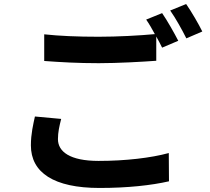

<svg xmlns="http://www.w3.org/2000/svg" viewBox="-20 -884 1040 951"><path d="M153 -307C145 -270 133 -222 133 -164C133 -29 247 47 473 47C612 47 730 34 817 14L816 -126C728 -102 602 -87 468 -87C326 -87 267 -133 267 -195C267 -229 274 -259 283 -295ZM704 -787C718 -767 733 -741 747 -715C672 -708 563 -702 468 -702C364 -702 272 -706 199 -714V-582C280 -576 366 -571 469 -571C563 -571 686 -578 754 -583V-703C765 -684 775 -664 783 -648L863 -682C844 -719 808 -783 783 -819ZM823 -832C850 -794 882 -736 903 -694L982 -728C965 -763 928 -827 902 -864Z"/></svg>

Font: Noto Sans Japanese Bold
Style: Bold
Weight: 700
Designer: Ryoko NISHIZUKA (kana & ideographs); Paul D. Hunt (Latin, Greek & Cyrillic); Wenlong ZHANG (bopomofo); Sandoll Communica
Foundry: Adobe Systems Incorporated
Version: Version 1.000;PS 1;hotconv 1.0.78;makeotf.lib2.5.61930